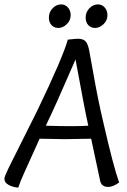

<svg xmlns="http://www.w3.org/2000/svg" viewBox="-30 -839 578 872"><path d="M313 -569Q302 -545 277.5 -488Q253 -431 228 -375.5Q203 -320 178 -268Q250 -266 288 -266Q344 -266 371 -268Q353 -349 313 -569ZM264 -207Q242 -207 150 -209Q139 -185 116 -134Q93 -83 77 -47.5Q61 -12 53 13Q31 12 10.5 1.5Q-10 -9 -10 -28Q-10 -37 10.5 -79Q31 -121 72 -202Q113 -283 139 -336Q255 -577 278 -659Q314 -663 323 -663Q347 -663 358 -652Q369 -641 375 -610Q378 -597 390.5 -525Q403 -453 415 -393.5Q427 -334 440 -280Q484 -87 511 -10Q483 10 462 10Q431 10 425 -17Q411 -80 384 -209Q284 -207 264 -207ZM235 -712Q216 -712 204 -725Q192 -738 192 -759Q192 -784 209 -801.5Q226 -819 248 -819Q266 -819 278.5 -805Q291 -791 291 -770Q291 -746 273 -729Q255 -712 235 -712ZM402 -712Q383 -712 371 -725Q359 -738 359 -759Q359 -784 376 -801.5Q393 -819 415 -819Q433 -819 445.5 -805Q458 -791 458 -770Q458 -746 440 -729Q422 -712 402 -712Z"/></svg>

Font: Overlock
Style: Italic
Weight: 400
Designer: Dario Muhafara
Foundry: Dario Manuel Muhafara
Version: Version 1.002